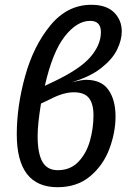

<svg xmlns="http://www.w3.org/2000/svg" viewBox="-20 -769 553 801"><path d="M462 -283Q462 -217 436.5 -148.5Q411 -80 356.5 -34Q302 12 220 12Q50 12 50 -209Q50 -326 85 -452Q120 -578 190.5 -663.5Q261 -749 361 -749Q424 -749 456 -717Q488 -685 488 -638Q488 -602 468.5 -562Q449 -522 402 -485Q355 -448 279 -426Q322 -436 339 -436Q403 -436 432.5 -394Q462 -352 462 -283ZM167 -411 203 -428Q313 -480 357 -531Q401 -582 401 -635Q401 -682 356 -682Q301 -682 250 -617Q199 -552 167 -411ZM370 -288Q370 -336 351 -360Q332 -384 288 -384Q245 -384 191 -356L151 -337Q137 -251 137 -202Q137 -129 157 -94Q177 -59 221 -59Q274 -59 307.5 -94.5Q341 -130 355.5 -182.5Q370 -235 370 -288Z"/></svg>

Font: Fira Sans Condensed
Style: Italic
Weight: 400
Width: 3
Italic angle: -8°
Designer: bBox Type GmbH & Carrois Corporate GbR & Edenspiekermann AG
Foundry: bBox Type GmbH & Carrois Corporate GbR & Edenspiekermann AG
Version: Version 4.301